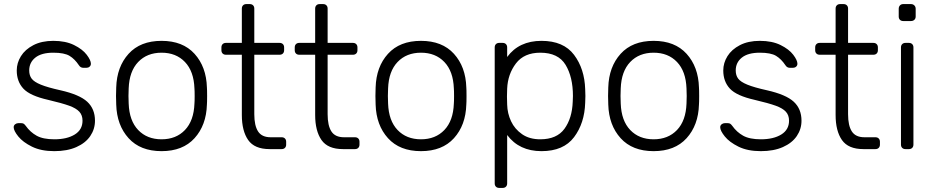

<svg xmlns="http://www.w3.org/2000/svg" viewBox="-20 -730 4573 940"><path d="M62 -385Q62 -422 82.5 -455Q103 -488 143.5 -509Q184 -530 241 -530Q301 -530 342.5 -509.5Q384 -489 404.5 -462Q425 -435 425 -418Q425 -409 418.5 -403.5Q412 -398 403 -398H388Q374 -398 366 -411Q346 -441 320.5 -456.5Q295 -472 241 -472Q183 -472 153 -448Q123 -424 123 -385Q123 -361 135 -345Q147 -329 180 -315.5Q213 -302 276 -288Q369 -267 407 -232Q445 -197 445 -139Q445 -98 422 -64Q399 -30 354 -10Q309 10 246 10Q181 10 136.5 -12Q92 -34 69.5 -62Q47 -90 47 -107Q47 -116 54 -121.5Q61 -127 69 -127H84Q91 -127 95.5 -124.5Q100 -122 106 -114Q128 -83 159.5 -65.5Q191 -48 246 -48Q308 -48 346 -71.5Q384 -95 384 -139Q384 -166 368.5 -183Q353 -200 318.5 -212.5Q284 -225 216 -241Q127 -261 94.5 -296Q62 -331 62 -385Z M994 -260Q994 -228 993 -218Q990 -117 932.5 -53.5Q875 10 771 10Q667 10 609.5 -53.5Q552 -117 549 -218L548 -260L549 -302Q552 -403 609.5 -466.5Q667 -530 771 -530Q875 -530 932.5 -466.5Q990 -403 993 -302Q994 -292 994 -260ZM610 -297 609 -260 610 -223Q613 -139 656.5 -93.5Q700 -48 771 -48Q842 -48 885.5 -93.5Q929 -139 932 -223Q933 -233 933 -260Q933 -287 932 -297Q929 -381 885.5 -426.5Q842 -472 771 -472Q700 -472 656.5 -426.5Q613 -381 610 -297Z M1305 -58H1359Q1369 -58 1375 -52Q1381 -46 1381 -36V-22Q1381 -12 1375 -6Q1369 0 1359 0H1300Q1226 0 1195 -44.5Q1164 -89 1164 -167V-462H1086Q1076 -462 1070 -468Q1064 -474 1064 -484V-498Q1064 -508 1070 -514Q1076 -520 1086 -520H1164V-688Q1164 -698 1170 -704Q1176 -710 1186 -710H1203Q1213 -710 1219 -704Q1225 -698 1225 -688V-520H1349Q1359 -520 1365 -514Q1371 -508 1371 -498V-484Q1371 -474 1365 -468Q1359 -462 1349 -462H1225V-171Q1225 -115 1243.5 -86.5Q1262 -58 1305 -58Z M1664 -58H1718Q1728 -58 1734 -52Q1740 -46 1740 -36V-22Q1740 -12 1734 -6Q1728 0 1718 0H1659Q1585 0 1554 -44.5Q1523 -89 1523 -167V-462H1445Q1435 -462 1429 -468Q1423 -474 1423 -484V-498Q1423 -508 1429 -514Q1435 -520 1445 -520H1523V-688Q1523 -698 1529 -704Q1535 -710 1545 -710H1562Q1572 -710 1578 -704Q1584 -698 1584 -688V-520H1708Q1718 -520 1724 -514Q1730 -508 1730 -498V-484Q1730 -474 1724 -468Q1718 -462 1708 -462H1584V-171Q1584 -115 1602.5 -86.5Q1621 -58 1664 -58Z M2264 -260Q2264 -228 2263 -218Q2260 -117 2202.5 -53.5Q2145 10 2041 10Q1937 10 1879.5 -53.5Q1822 -117 1819 -218L1818 -260L1819 -302Q1822 -403 1879.5 -466.5Q1937 -530 2041 -530Q2145 -530 2202.5 -466.5Q2260 -403 2263 -302Q2264 -292 2264 -260ZM1880 -297 1879 -260 1880 -223Q1883 -139 1926.5 -93.5Q1970 -48 2041 -48Q2112 -48 2155.5 -93.5Q2199 -139 2202 -223Q2203 -233 2203 -260Q2203 -287 2202 -297Q2199 -381 2155.5 -426.5Q2112 -472 2041 -472Q1970 -472 1926.5 -426.5Q1883 -381 1880 -297Z M2463 168Q2463 178 2457 184Q2451 190 2441 190H2424Q2414 190 2408 184Q2402 178 2402 168V-498Q2402 -508 2408 -514Q2414 -520 2424 -520H2441Q2451 -520 2457 -514Q2463 -508 2463 -498V-451Q2521 -530 2631 -530Q2739 -530 2790.5 -461.5Q2842 -393 2845 -293Q2846 -283 2846 -260Q2846 -237 2845 -227Q2842 -127 2790.5 -58.5Q2739 10 2631 10Q2522 10 2463 -69ZM2625 -48Q2706 -48 2743.5 -99.5Q2781 -151 2784 -232Q2785 -242 2785 -260Q2785 -353 2749 -412.5Q2713 -472 2625 -472Q2546 -472 2506 -419.5Q2466 -367 2463 -296L2462 -257L2463 -218Q2464 -175 2482 -136.5Q2500 -98 2536 -73Q2572 -48 2625 -48Z M3403 -260Q3403 -228 3402 -218Q3399 -117 3341.5 -53.5Q3284 10 3180 10Q3076 10 3018.5 -53.5Q2961 -117 2958 -218L2957 -260L2958 -302Q2961 -403 3018.5 -466.5Q3076 -530 3180 -530Q3284 -530 3341.5 -466.5Q3399 -403 3402 -302Q3403 -292 3403 -260ZM3019 -297 3018 -260 3019 -223Q3022 -139 3065.5 -93.5Q3109 -48 3180 -48Q3251 -48 3294.5 -93.5Q3338 -139 3341 -223Q3342 -233 3342 -260Q3342 -287 3341 -297Q3338 -381 3294.5 -426.5Q3251 -472 3180 -472Q3109 -472 3065.5 -426.5Q3022 -381 3019 -297Z M3521 -385Q3521 -422 3541.5 -455Q3562 -488 3602.5 -509Q3643 -530 3700 -530Q3760 -530 3801.5 -509.5Q3843 -489 3863.5 -462Q3884 -435 3884 -418Q3884 -409 3877.5 -403.5Q3871 -398 3862 -398H3847Q3833 -398 3825 -411Q3805 -441 3779.5 -456.5Q3754 -472 3700 -472Q3642 -472 3612 -448Q3582 -424 3582 -385Q3582 -361 3594 -345Q3606 -329 3639 -315.5Q3672 -302 3735 -288Q3828 -267 3866 -232Q3904 -197 3904 -139Q3904 -98 3881 -64Q3858 -30 3813 -10Q3768 10 3705 10Q3640 10 3595.5 -12Q3551 -34 3528.5 -62Q3506 -90 3506 -107Q3506 -116 3513 -121.5Q3520 -127 3528 -127H3543Q3550 -127 3554.5 -124.5Q3559 -122 3565 -114Q3587 -83 3618.5 -65.5Q3650 -48 3705 -48Q3767 -48 3805 -71.5Q3843 -95 3843 -139Q3843 -166 3827.5 -183Q3812 -200 3777.5 -212.5Q3743 -225 3675 -241Q3586 -261 3553.5 -296Q3521 -331 3521 -385Z M4212 -58H4266Q4276 -58 4282 -52Q4288 -46 4288 -36V-22Q4288 -12 4282 -6Q4276 0 4266 0H4207Q4133 0 4102 -44.5Q4071 -89 4071 -167V-462H3993Q3983 -462 3977 -468Q3971 -474 3971 -484V-498Q3971 -508 3977 -514Q3983 -520 3993 -520H4071V-688Q4071 -698 4077 -704Q4083 -710 4093 -710H4110Q4120 -710 4126 -704Q4132 -698 4132 -688V-520H4256Q4266 -520 4272 -514Q4278 -508 4278 -498V-484Q4278 -474 4272 -468Q4266 -462 4256 -462H4132V-171Q4132 -115 4150.5 -86.5Q4169 -58 4212 -58Z M4440 -627H4402Q4392 -627 4386 -633Q4380 -639 4380 -649V-687Q4380 -697 4386 -703.5Q4392 -710 4402 -710H4440Q4450 -710 4456.5 -703.5Q4463 -697 4463 -687V-649Q4463 -639 4456.5 -633Q4450 -627 4440 -627ZM4430 0H4413Q4403 0 4397 -6Q4391 -12 4391 -22V-498Q4391 -508 4397 -514Q4403 -520 4413 -520H4430Q4440 -520 4446 -514Q4452 -508 4452 -498V-22Q4452 -12 4446 -6Q4440 0 4430 0Z"/></svg>

Font: Rubik
Style: Regular
Weight: 300
Designer: Hubert & Fischer
Foundry: Hubert & Fischer
Version: Version 1.100